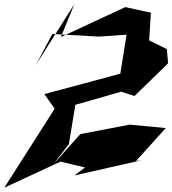

<svg xmlns="http://www.w3.org/2000/svg" viewBox="-80 -792 801 892"><path d="M240 -122 270 -305 483 -366 545 -346 701 -498 695 -564 613 -604 621 -733 502 -759 203 -620 265 -772 87 -491 163 -634 380 -622 508 -631 479 -450C362 -417 243 -387 126 -355L174 -287C94 -162 17 -40 -60 80L201 -41L315 -14L266 23L580 -48L552 -44L690 -197L523 -213L293 -169L167 -28Z"/></svg>

Font: Asimov Silicon
Style: Regular
Weight: 400
Designer: Google
Version: Version 2.000980; 2014